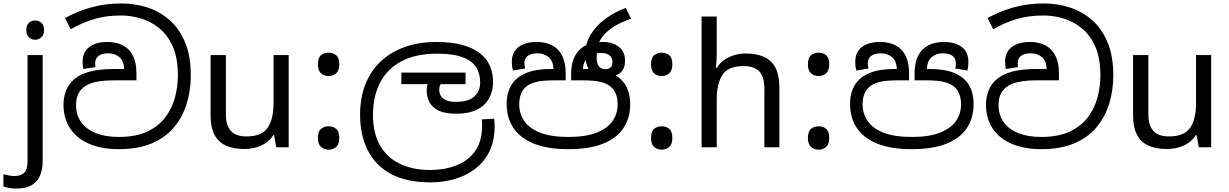

<svg xmlns="http://www.w3.org/2000/svg" viewBox="-75 -856 7145 1116"><path d="M22 240Q-3 240 -22 236.5Q-41 233 -55 228V157Q-40 161 -24 164Q-8 167 11 167Q43 167 64 149.5Q85 132 85 83V-536H173V80Q173 130 157 166Q141 202 108 221Q75 240 22 240ZM78 -681Q78 -710 93 -723.5Q108 -737 130 -737Q150 -737 165.5 -723.5Q181 -710 181 -681Q181 -653 165.5 -639Q150 -625 130 -625Q108 -625 93 -639Q78 -653 78 -681Z M616 11Q515 11 442.5 -20.5Q370 -52 332 -110.5Q294 -169 294 -248Q294 -292 309.5 -330.5Q325 -369 357 -396Q391 -425 447 -440Q503 -455 591 -455H647Q645 -502 619 -524Q593 -546 554 -546Q517 -546 497.5 -531Q478 -516 478 -487Q478 -482 478.5 -476.5Q479 -471 480 -466L409 -455Q408 -463 406.5 -473Q405 -483 405 -496Q405 -553 443.5 -582.5Q482 -612 549 -612Q603 -612 641 -591.5Q679 -571 698.5 -530.5Q718 -490 718 -430V-389H588Q540 -389 506 -384Q472 -379 449 -370Q426 -361 409 -347Q386 -328 376.5 -302.5Q367 -277 367 -246Q367 -188 397 -146Q427 -104 482.5 -82Q538 -60 616 -60Q715 -60 781.5 -91.5Q848 -123 887 -175.5Q926 -228 942.5 -291Q959 -354 959 -418Q959 -519 929 -586Q899 -653 850 -692.5Q801 -732 743 -749Q685 -766 629 -766Q539 -766 468.5 -744Q398 -722 336 -686L303 -751Q371 -789 453 -812.5Q535 -836 630 -836Q709 -836 781.5 -812.5Q854 -789 911 -739Q968 -689 1001 -609.5Q1034 -530 1034 -418Q1034 -330 1010 -252.5Q986 -175 936 -115.5Q886 -56 806.5 -22.5Q727 11 616 11Z M1603 -536V0H1531L1518 -71H1514Q1497 -43 1470 -25Q1443 -7 1411 1.5Q1379 10 1344 10Q1280 10 1236.5 -10.5Q1193 -31 1171 -74Q1149 -117 1149 -185V-536H1238V-191Q1238 -127 1267 -95Q1296 -63 1357 -63Q1446 -63 1480.5 -113Q1515 -163 1515 -257V-536Z M1835 -414Q1809 -414 1791 -430Q1773 -446 1773 -482Q1773 -520 1791 -535Q1809 -550 1835 -550Q1861 -550 1879 -535Q1897 -520 1897 -482Q1897 -446 1879 -430Q1861 -414 1835 -414ZM1835 14Q1809 14 1791 -2Q1773 -18 1773 -54Q1773 -92 1791 -107Q1809 -122 1835 -122Q1861 -122 1879 -107Q1897 -92 1897 -54Q1897 -18 1879 -2Q1861 14 1835 14Z M2428 204Q2286 204 2195.5 154Q2105 104 2061.5 15.5Q2018 -73 2018 -189Q2018 -287 2048.5 -365Q2079 -443 2137 -498Q2195 -553 2277 -582.5Q2359 -612 2462 -612Q2552 -612 2615 -594Q2678 -576 2717 -544.5Q2756 -513 2773.5 -470.5Q2791 -428 2791 -379Q2791 -326 2767.5 -284Q2744 -242 2696.5 -218.5Q2649 -195 2578 -195Q2513 -195 2475 -213Q2437 -231 2421 -262.5Q2405 -294 2405 -333Q2405 -349 2410 -365.5Q2415 -382 2422 -396L2465 -374L2423 -367H2258V-434H2631V-367H2450L2511 -398Q2495 -383 2486.5 -367.5Q2478 -352 2478 -334Q2478 -316 2486.5 -300Q2495 -284 2516.5 -274Q2538 -264 2577 -264Q2645 -264 2680.5 -294Q2716 -324 2716 -378Q2716 -426 2693.5 -463.5Q2671 -501 2616 -522.5Q2561 -544 2465 -544Q2341 -544 2258 -499.5Q2175 -455 2134 -375Q2093 -295 2093 -187Q2093 -83 2133.5 -11.5Q2174 60 2249 96Q2324 132 2426 132Q2509 132 2577.5 105.5Q2646 79 2686.5 22.5Q2727 -34 2727 -124Q2727 -129 2727 -141Q2727 -153 2725 -162L2797 -166Q2799 -155 2799.5 -144.5Q2800 -134 2800 -123Q2800 -38 2770 23.5Q2740 85 2687.5 125Q2635 165 2568.5 184.5Q2502 204 2428 204Z M3228 11Q3108 11 3028.5 -21Q2949 -53 2909.5 -112Q2870 -171 2870 -251Q2870 -317 2898 -362.5Q2926 -408 2983 -431.5Q3040 -455 3126 -455H3149L3142 -452Q3141 -501 3114.5 -523.5Q3088 -546 3049 -546Q3012 -546 2992.5 -531Q2973 -516 2973 -487Q2973 -482 2974.5 -472.5Q2976 -463 2977 -458L2907 -446Q2903 -458 2901.5 -470.5Q2900 -483 2900 -496Q2900 -553 2938.5 -582.5Q2977 -612 3044 -612Q3098 -612 3136 -591.5Q3174 -571 3193.5 -530.5Q3213 -490 3213 -430V-389H3149Q3081 -389 3043 -380Q3005 -371 2982 -351Q2963 -335 2953 -309.5Q2943 -284 2943 -249Q2943 -196 2972 -153Q3001 -110 3064 -85Q3127 -60 3229 -60Q3330 -60 3393 -85Q3456 -110 3485.5 -152.5Q3515 -195 3515 -249Q3515 -284 3505 -309.5Q3495 -335 3476 -351Q3453 -371 3415 -380Q3377 -389 3309 -389H3245V-430Q3245 -477 3258.5 -512Q3272 -547 3298 -570.5Q3324 -594 3359 -604L3381 -605Q3390 -607 3401.5 -609.5Q3413 -612 3429 -612Q3487 -612 3522.5 -583.5Q3558 -555 3558 -505Q3558 -467 3542.5 -446Q3527 -425 3500.5 -417Q3474 -409 3441 -409Q3397 -409 3372 -427Q3347 -445 3337 -475.5Q3327 -506 3327 -541V-543Q3327 -605 3359.5 -657Q3392 -709 3445.5 -748Q3499 -787 3563 -810L3593 -747Q3553 -734 3515 -714Q3477 -694 3447.5 -666Q3418 -638 3403 -601L3400 -586Q3396 -573 3394.5 -557Q3393 -541 3393 -520Q3393 -485 3407 -469.5Q3421 -454 3446 -454Q3461 -454 3473 -463Q3485 -472 3485 -498Q3485 -517 3469.5 -532.5Q3454 -548 3419 -548Q3389 -548 3365 -537Q3341 -526 3327.5 -505Q3314 -484 3313 -452L3307 -455H3338Q3422 -455 3477.5 -431Q3533 -407 3560.5 -361.5Q3588 -316 3588 -251Q3588 -170 3548.5 -111Q3509 -52 3429.5 -20.5Q3350 11 3228 11Z M3771 -414Q3745 -414 3727 -430Q3709 -446 3709 -482Q3709 -520 3727 -535Q3745 -550 3771 -550Q3797 -550 3815 -535Q3833 -520 3833 -482Q3833 -446 3815 -430Q3797 -414 3771 -414ZM3771 14Q3745 14 3727 -2Q3709 -18 3709 -54Q3709 -92 3727 -107Q3745 -122 3771 -122Q3797 -122 3815 -107Q3833 -92 3833 -54Q3833 -18 3815 -2Q3797 14 3771 14Z M4091 -537Q4091 -518 4089.5 -498Q4088 -478 4086 -462H4092Q4109 -490 4135 -508Q4161 -526 4193 -535.5Q4225 -545 4259 -545Q4324 -545 4367.5 -524.5Q4411 -504 4433 -461Q4455 -418 4455 -349V0H4368V-343Q4368 -408 4339 -440Q4310 -472 4248 -472Q4158 -472 4124.5 -421.5Q4091 -371 4091 -277V0H4003V-760H4091Z M4683 -414Q4657 -414 4639 -430Q4621 -446 4621 -482Q4621 -520 4639 -535Q4657 -550 4683 -550Q4709 -550 4727 -535Q4745 -520 4745 -482Q4745 -446 4727 -430Q4709 -414 4683 -414ZM4683 14Q4657 14 4639 -2Q4621 -18 4621 -54Q4621 -92 4639 -107Q4657 -122 4683 -122Q4709 -122 4727 -107Q4745 -92 4745 -54Q4745 -18 4727 -2Q4709 14 4683 14Z M5224 11Q5104 11 5024.5 -21Q4945 -53 4905.5 -112Q4866 -171 4866 -251Q4866 -317 4894 -362.5Q4922 -408 4979 -431.5Q5036 -455 5122 -455H5145L5138 -452Q5137 -501 5110.5 -523.5Q5084 -546 5045 -546Q5008 -546 4988.5 -531Q4969 -516 4969 -487Q4969 -482 4970.5 -472.5Q4972 -463 4973 -458L4903 -446Q4899 -458 4897.5 -470.5Q4896 -483 4896 -496Q4896 -553 4934.5 -582.5Q4973 -612 5040 -612Q5094 -612 5132 -591.5Q5170 -571 5189.5 -530.5Q5209 -490 5209 -430V-389H5144Q5077 -389 5039 -380Q5001 -371 4978 -351Q4959 -335 4949 -309.5Q4939 -284 4939 -249Q4939 -196 4968 -153Q4997 -110 5060 -85Q5123 -60 5225 -60Q5326 -60 5389 -85Q5452 -110 5481.5 -152.5Q5511 -195 5511 -249Q5511 -284 5501 -309.5Q5491 -335 5472 -351Q5449 -371 5411 -380Q5373 -389 5305 -389H5241V-430Q5241 -490 5261 -530.5Q5281 -571 5319 -591.5Q5357 -612 5411 -612Q5477 -612 5515.5 -582.5Q5554 -553 5554 -496Q5554 -483 5552.5 -470.5Q5551 -458 5548 -446L5477 -458Q5479 -463 5480 -472.5Q5481 -482 5481 -487Q5481 -516 5462 -531Q5443 -546 5405 -546Q5366 -546 5340 -523.5Q5314 -501 5312 -452L5308 -455H5328Q5416 -455 5472.5 -431.5Q5529 -408 5556.5 -362.5Q5584 -317 5584 -251Q5584 -170 5544.5 -111Q5505 -52 5425.5 -20.5Q5346 11 5224 11Z M5978 11Q5877 11 5804.5 -20.5Q5732 -52 5694 -110.5Q5656 -169 5656 -248Q5656 -292 5671.5 -330.5Q5687 -369 5719 -396Q5753 -425 5809 -440Q5865 -455 5953 -455H6009Q6007 -502 5981 -524Q5955 -546 5916 -546Q5879 -546 5859.5 -531Q5840 -516 5840 -487Q5840 -482 5840.5 -476.5Q5841 -471 5842 -466L5771 -455Q5770 -463 5768.5 -473Q5767 -483 5767 -496Q5767 -553 5805.5 -582.5Q5844 -612 5911 -612Q5965 -612 6003 -591.5Q6041 -571 6060.5 -530.5Q6080 -490 6080 -430V-389H5950Q5902 -389 5868 -384Q5834 -379 5811 -370Q5788 -361 5771 -347Q5748 -328 5738.5 -302.5Q5729 -277 5729 -246Q5729 -188 5759 -146Q5789 -104 5844.5 -82Q5900 -60 5978 -60Q6077 -60 6143.5 -91.5Q6210 -123 6249 -175.5Q6288 -228 6304.5 -291Q6321 -354 6321 -418Q6321 -519 6291 -586Q6261 -653 6212 -692.5Q6163 -732 6105 -749Q6047 -766 5991 -766Q5901 -766 5830.5 -744Q5760 -722 5698 -686L5665 -751Q5733 -789 5815 -812.5Q5897 -836 5992 -836Q6071 -836 6143.5 -812.5Q6216 -789 6273 -739Q6330 -689 6363 -609.5Q6396 -530 6396 -418Q6396 -330 6372 -252.5Q6348 -175 6298 -115.5Q6248 -56 6168.5 -22.5Q6089 11 5978 11Z M6965 -536V0H6893L6880 -71H6876Q6859 -43 6832 -25Q6805 -7 6773 1.5Q6741 10 6706 10Q6642 10 6598.5 -10.5Q6555 -31 6533 -74Q6511 -117 6511 -185V-536H6600V-191Q6600 -127 6629 -95Q6658 -63 6719 -63Q6808 -63 6842.5 -113Q6877 -163 6877 -257V-536Z"/></svg>

Font: hexsinhala15
Style: Book
Weight: 400
Designer: Jelle Bosma - Monotype Design Team
Foundry: Monotype Imaging Inc.
Version: Version 2.003